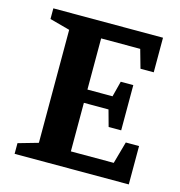

<svg xmlns="http://www.w3.org/2000/svg" viewBox="-95 -699 734 783"><g transform="rotate(15 272.5 -307.0)"><path d="M36 0V-45L120 -69V-546L35 -569V-614H498V-468H442L420 -546H255V-330H361L378 -396H431V-205H378L359 -274H255V-69H436L462 -162H518V0Z"/></g></svg>

Font: Manuale
Style: Bold
Weight: 700
Version: Version 1.002